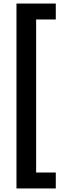

<svg xmlns="http://www.w3.org/2000/svg" viewBox="-20 -820 372 1084"><path d="M73 244V-800H295V-710H184V154H295V244Z"/></svg>

Font: Noto Sans Tamil SemiBold
Style: Regular
Weight: 600
Designer: Jelle Bosma - Monotype Design Team
Foundry: Monotype Imaging Inc.
Version: Version 2.004; ttfautohint (v1.8.4.7-5d5b)